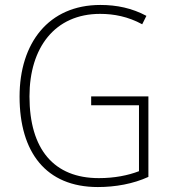

<svg xmlns="http://www.w3.org/2000/svg" viewBox="-20 -745 690 775"><path d="M348 -356V-320H541V-54C497 -37 442 -26 379 -26C198 -26 99 -142 99 -356C99 -552 201 -689 384 -689C440 -689 497 -678 554 -647L571 -681C513 -712 452 -725 385 -725C176 -725 59 -571 59 -355C59 -131 165 10 375 10C446 10 518 -3 579 -31V-356Z"/></svg>

Font: Noto Sans Devanagari SemiCondensed ExtraLight
Style: Regular
Weight: 200
Width: 4
Designer: Jelle Bosma - Monotype Design Team
Foundry: Monotype Imaging Inc.
Version: Version 2.004